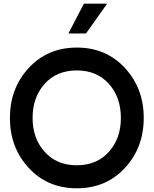

<svg xmlns="http://www.w3.org/2000/svg" viewBox="-20 -1020 844 1050"><path d="M439 -1000H565.9L450.2 -836.9H354ZM663.1 -101.6Q560.1 9.8 400.1 9.8Q240.2 9.8 137.2 -101.6Q34.2 -212.9 34.2 -375Q34.2 -537.1 137.2 -648.4Q240.2 -759.8 400.1 -759.8Q560.1 -759.8 663.1 -648.4Q766.1 -537.1 766.1 -375Q766.1 -212.9 663.1 -101.6ZM641.1 -375Q641.1 -487.8 575.4 -561.3Q509.8 -634.8 399.9 -634.8Q290 -634.8 224.1 -561.3Q158.2 -487.8 158.2 -375Q158.2 -263.2 224.1 -189.7Q290 -116.2 399.9 -116.2Q509.8 -116.2 575.4 -189.7Q641.1 -263.2 641.1 -375Z"/></svg>

Font: Oakes Grotesk
Style: SemiBold
Weight: 600
Designer: Samuel Oakes
Foundry: Samuel Oakes
Version: Version 1.0 | wf-rip DC20170320